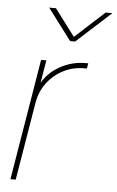

<svg xmlns="http://www.w3.org/2000/svg" viewBox="-53 -777 498 815"><g transform="rotate(5 196.0 -370.0)"><path d="M22.9 0 108.4 -515.6H130.9L114.7 -419.4H115.2Q142.1 -465.3 191.7 -491.9Q241.2 -518.6 297.4 -518.6H309.1L305.2 -496.1H293.5Q245.6 -496.1 204.6 -474.9Q163.6 -453.6 136 -416.7Q108.4 -379.9 100.6 -332L45.4 0ZM152.3 -739.7 238.3 -625 363.8 -739.7H392.1V-739.3L245.6 -606H224.1L123.5 -739.3V-739.7Z"/></g></svg>

Font: Inter Display Thin
Style: Italic
Weight: 100
Italic angle: -9.39999°
Designer: Rasmus Andersson
Foundry: rsms
Version: Version 4.000;git-a52131595